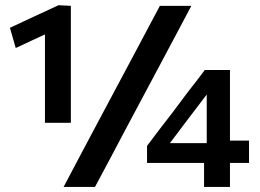

<svg xmlns="http://www.w3.org/2000/svg" viewBox="-20 -736 1022 756"><path d="M157 -252.5V-600.5Q130 -588 101.5 -574.8Q73 -561.5 42 -547L19 -626.5Q68 -649.5 115.5 -671.5Q163 -693.5 210.5 -715.5L259 -713V-252.5ZM230.5 0Q259.5 -55 287.5 -108Q316 -161 352 -229.5L484 -477Q521.5 -547.5 550.5 -602Q579 -656 609.5 -713H733.5Q703 -656 674.5 -602Q645.5 -547.5 608 -477L476 -229.5Q440 -161 411.8 -108Q383.5 -55 354 0ZM783.5 0V-94.5H559V-161.5Q578 -187 607.5 -225.8Q637 -264.5 660.5 -294.5L720 -374Q736.5 -395 753.5 -417Q770 -439 786.5 -460.5H885.5V-182.5H960.5V-94.5H885.5V0ZM705.5 -247.5Q691 -228 677 -209.5Q663 -191 649 -172.5H794V-363.5Q790 -358.5 786.5 -354Z"/></svg>

Font: Heraclito SemiBold
Style: Regular
Weight: 600
Designer: Kostas Bartsokas (font) & Cristiano Sobral (main changes)
Foundry: Kostas Bartsokas (font) & Cristiano Sobral (main changes)
Version: Version 1.00;July 8, 2020;FontCreator 13.0.0.2655 64-bit